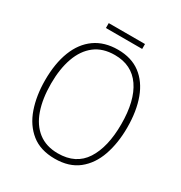

<svg xmlns="http://www.w3.org/2000/svg" viewBox="-193 -971 1057 1119"><g transform="rotate(30 335.5 -411.0)"><path d="M612 -358Q612 -254 583 -170.5Q554 -87 493 -38.5Q432 10 336 10Q239 10 178 -39Q117 -88 88 -171.5Q59 -255 59 -359Q59 -472 91 -554Q123 -636 185.5 -680.5Q248 -725 339 -725Q430 -725 490.5 -679.5Q551 -634 581.5 -551.5Q612 -469 612 -358ZM99 -359Q99 -258 125 -183Q151 -108 204 -67Q257 -26 336 -26Q457 -26 514.5 -115Q572 -204 572 -358Q572 -516 512.5 -602.5Q453 -689 339 -689Q258 -689 205 -648Q152 -607 125.5 -532.5Q99 -458 99 -359ZM458 -832V-799H214V-832Z"/></g></svg>

Font: Noto Sans Arabic SemCond ExtLt
Style: Regular
Weight: 200
Width: 4
Designer: Monotype Design Team, Nadine Chahine, Nizar Qandah and Khaled Hosny
Foundry: Monotype Imaging Inc.
Version: Version 2.012; ttfautohint (v1.8.4.7-5d5b)